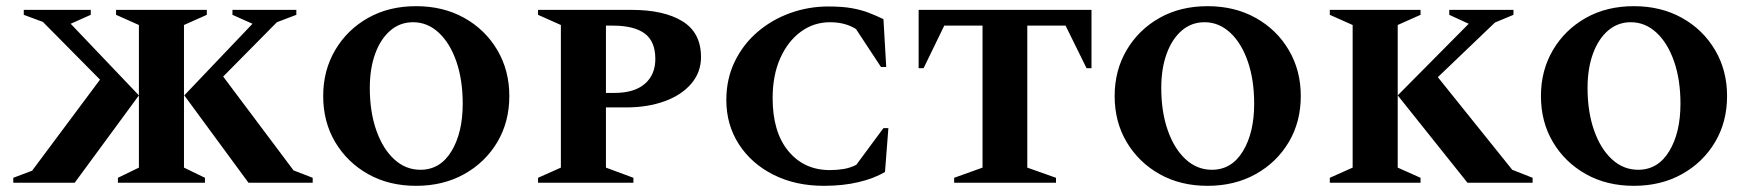

<svg xmlns="http://www.w3.org/2000/svg" viewBox="-20 -592 5664 622"><path d="M362 0V-16L430 -49V-511L356 -544V-560H650V-544L576 -511V-49L644 -16V0ZM577 -283 798 -515 733 -544V-560H940V-544L877 -520L703 -344L931 -40L993 -16V0H785ZM430 -283 222 0H23V-16L84 -39L304 -334L119 -521L57 -544V-560H274V-544L209 -515Z M1328 10Q1240 10 1172.5 -28Q1105 -66 1066 -131.5Q1027 -197 1027 -281Q1027 -364 1066 -430Q1105 -496 1172.5 -534Q1240 -572 1328 -572Q1416 -572 1484 -534Q1552 -496 1591 -430Q1630 -364 1630 -281Q1630 -197 1591 -131.5Q1552 -66 1484 -28Q1416 10 1328 10ZM1342 -42Q1406 -42 1442.5 -102Q1479 -162 1479 -256Q1479 -333 1458.5 -392.5Q1438 -452 1401.5 -486Q1365 -520 1318 -520Q1276 -520 1244.5 -493Q1213 -466 1195.5 -418Q1178 -370 1178 -307Q1178 -230 1199 -170Q1220 -110 1257 -76Q1294 -42 1342 -42Z M1723 0V-16L1797 -49V-511L1723 -544V-560H2026Q2131 -560 2191 -523Q2251 -486 2251 -407Q2251 -358 2219.5 -321Q2188 -284 2133 -264Q2078 -244 2008 -244H1943V-49L2032 -16V0ZM1943 -509V-291H1971Q2035 -291 2069 -320.5Q2103 -350 2103 -401Q2103 -458 2068.5 -483.5Q2034 -509 1965 -509Z M2649 10Q2557 10 2485.5 -26Q2414 -62 2373.5 -125Q2333 -188 2333 -268Q2333 -336 2360 -392Q2387 -448 2433.5 -488Q2480 -528 2539.5 -549.5Q2599 -571 2663 -571Q2709 -571 2739.5 -565.5Q2770 -560 2793.5 -551Q2817 -542 2842 -530L2851 -375H2834L2753 -498Q2718 -520 2669 -520Q2616 -520 2574 -489Q2532 -458 2507.5 -403Q2483 -348 2483 -274Q2483 -164 2534 -102.5Q2585 -41 2668 -41Q2692 -41 2713 -44.5Q2734 -48 2754 -58L2842 -177H2858L2847 -35Q2812 -14 2761.5 -2Q2711 10 2649 10Z M3071 0V-16L3163 -49V-509H3039L2972 -371H2956V-560H3516V-371H3500L3432 -509H3308V-49L3401 -16V0Z M3892 10Q3804 10 3736.5 -28Q3669 -66 3630 -131.5Q3591 -197 3591 -281Q3591 -364 3630 -430Q3669 -496 3736.5 -534Q3804 -572 3892 -572Q3980 -572 4048 -534Q4116 -496 4155 -430Q4194 -364 4194 -281Q4194 -197 4155 -131.5Q4116 -66 4048 -28Q3980 10 3892 10ZM3906 -42Q3970 -42 4006.5 -102Q4043 -162 4043 -256Q4043 -333 4022.5 -392.5Q4002 -452 3965.5 -486Q3929 -520 3882 -520Q3840 -520 3808.5 -493Q3777 -466 3759.5 -418Q3742 -370 3742 -307Q3742 -230 3763 -170Q3784 -110 3821 -76Q3858 -42 3906 -42Z M4288 0V-16L4362 -49V-511L4288 -544V-560H4582V-544L4508 -511V-49L4582 -16V0ZM4734 0 4508 -283 4738 -515 4675 -544V-560H4883V-544L4823 -519L4638 -342L4879 -42L4945 -16V0Z M5273 10Q5185 10 5117.5 -28Q5050 -66 5011 -131.5Q4972 -197 4972 -281Q4972 -364 5011 -430Q5050 -496 5117.5 -534Q5185 -572 5273 -572Q5361 -572 5429 -534Q5497 -496 5536 -430Q5575 -364 5575 -281Q5575 -197 5536 -131.5Q5497 -66 5429 -28Q5361 10 5273 10ZM5287 -42Q5351 -42 5387.5 -102Q5424 -162 5424 -256Q5424 -333 5403.5 -392.5Q5383 -452 5346.5 -486Q5310 -520 5263 -520Q5221 -520 5189.5 -493Q5158 -466 5140.5 -418Q5123 -370 5123 -307Q5123 -230 5144 -170Q5165 -110 5202 -76Q5239 -42 5287 -42Z"/></svg>

Font: Spectral SC
Style: Bold
Weight: 700
Designer: Jean-Baptiste Levee
Foundry: Production Type
Version: Version 2.001